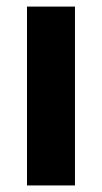

<svg xmlns="http://www.w3.org/2000/svg" viewBox="-20 -566 311 586"><path d="M62.4 -545.9H208.8V0H62.4Z"/></svg>

Font: Raveo Variable
Style: Regular
Weight: 400
Designer: Jakub Foglar, Rasmus Andersson (Inter)
Foundry: Jakubfoglar.com
Version: Version 1.000;Glyphs 3.2.3 (3260)